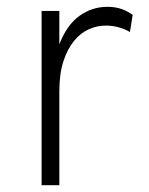

<svg xmlns="http://www.w3.org/2000/svg" viewBox="-20 -543 436 563"><path d="M102 0V-511H154V-413Q176 -470 213 -496.5Q250 -523 295 -523Q319 -523 338 -516Q357 -509 369 -499Q367 -486 365 -474Q363 -462 361 -449Q348 -457 329.5 -462.5Q311 -468 290 -468Q265 -468 241 -457.5Q217 -447 197.5 -423.5Q178 -400 166 -363.5Q154 -327 154 -275V0Z"/></svg>

Font: Transpass ExtraLight
Style: Regular
Weight: 200
Designer: Delve Withrington
Foundry: Delve Fonts
Version: Version 1.001;December 18, 2019;FontCreator 12.0.0.2547 64-b